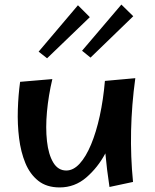

<svg xmlns="http://www.w3.org/2000/svg" viewBox="-20 -808 678 840"><path d="M241 12Q184 12 147.5 -17Q111 -46 91 -94.5Q71 -143 63.5 -203.5Q56 -264 58 -328Q60 -392 68 -450L209 -462Q192 -390 185.5 -319.5Q179 -249 185.5 -190.5Q192 -132 213 -97Q234 -62 270 -62Q301 -62 328.5 -92Q356 -122 378.5 -176Q401 -230 416.5 -301Q432 -372 439 -454L572 -466Q540 -233 562 -12L459 10Q447 -69 441 -137Q408 -75 357.5 -31.5Q307 12 241 12ZM376 -556 339 -586 511 -788 563 -737ZM186 -553 149 -582 321 -785 373 -733Z"/></svg>

Font: Marhey
Style: Regular
Weight: 400
Designer: Nur Syamsi & Bustanul Arifin
Foundry: Namelatype
Version: Version 1.000; ttfautohint (v1.8.4.7-5d5b)